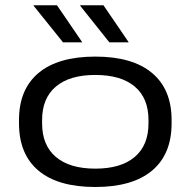

<svg xmlns="http://www.w3.org/2000/svg" viewBox="-20 -714 742 748"><path d="M351 14.5Q206 14.5 130 -49.2Q54 -113 54 -233.5V-246.5Q54 -366 130.2 -429.8Q206.5 -493.5 351.5 -493.5Q496 -493.5 572.2 -429.8Q648.5 -366 648.5 -246.5V-233.5Q648.5 -113 572.2 -49.2Q496 14.5 351 14.5ZM351.5 -57Q451 -57 504.8 -102.5Q558.5 -148 558.5 -233.5V-246.5Q558.5 -331.5 505 -376.8Q451.5 -422 351 -422Q251.5 -422 197.8 -376.8Q144 -331.5 144 -246.5V-233.5Q144 -148 197.8 -102.5Q251.5 -57 351.5 -57ZM202 -693.5 300 -550V-549H225.5L111 -691.5V-693.5ZM383 -693.5 481 -550V-549H406L292.5 -691.5V-693.5Z"/></svg>

Font: Anek Latin Expanded
Style: Regular
Weight: 400
Width: 7
Designer: Yesha Goshar
Foundry: Ek Type
Version: Version 1.003